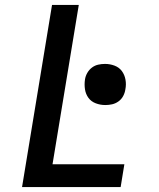

<svg xmlns="http://www.w3.org/2000/svg" viewBox="-20 -755 640 775"><path d="M69 0 190 -735H298L192 -92H482L467 0ZM405 -331Q385 -331 366.5 -338Q348 -345 337 -360Q326 -375 323 -394.5Q320 -414 323 -434Q325 -448 332.5 -461Q340 -474 351.5 -482.5Q363 -491 376.5 -494Q390 -497 404 -497Q424 -497 442.5 -490Q461 -483 472 -468Q483 -453 486.5 -433.5Q490 -414 486 -394Q484 -380 477 -367Q470 -354 458 -345.5Q446 -337 432.5 -334Q419 -331 405 -331Z"/></svg>

Font: Iosevka Aile Semibold Oblique
Style: Regular
Weight: 600
Italic angle: -9°
Designer: Belleve Invis
Foundry: Belleve Invis
Version: Version 31.1.0; ttfautohint (v1.8.4)